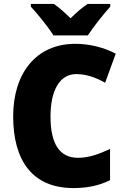

<svg xmlns="http://www.w3.org/2000/svg" viewBox="-20 -947 637 977"><path d="M252 -767H427C455 -810 509 -878 541 -913V-927H426C397 -908 371 -885 339 -854C307 -885 283 -907 254 -927H137V-913C170 -878 226 -809 252 -767ZM368 -570C421 -570 468 -552 515 -526L569 -674C501 -709 430 -724 363 -724C162 -724 47 -572 47 -355C47 -131 144 10 354 10C423 10 483 -2 540 -30V-189C486 -164 434 -144 377 -144C283 -144 237 -215 237 -354C237 -489 285 -570 368 -570Z"/></svg>

Font: Noto Sans Kannada SemiCondensed Black
Style: Regular
Weight: 900
Width: 4
Designer: Jelle Bosma - Monotype Design Team
Foundry: Monotype Imaging Inc.
Version: Version 2.005